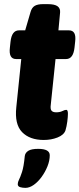

<svg xmlns="http://www.w3.org/2000/svg" viewBox="-20 -670 385 930"><path d="M192 8Q124 8 87 -30Q50 -68 59 -151L83 -384H58Q21 -384 28 -440L31 -468Q37 -523 72 -523H102L128 -612Q134 -633 148 -641.5Q162 -650 189 -650H211Q245 -650 259 -639.5Q273 -629 271 -609L263 -523H314Q351 -523 344 -468L341 -440Q335 -384 300 -384H249L226 -163Q223 -142 229.5 -134Q236 -126 252 -126Q270 -126 282 -132Q294 -138 301 -138Q309 -138 309 -119Q309 -105 306 -81.5Q303 -58 297 -38Q289 -16 258.5 -4Q228 8 192 8ZM103 240Q89 240 77.5 236.5Q66 233 66 222Q66 212 72 200.5Q78 189 86.5 163.5Q95 138 100 86Q102 70 117 60.5Q132 51 165 51Q221 51 221 82Q221 108 210 135.5Q199 163 181.5 187Q164 211 143.5 225.5Q123 240 103 240Z"/></svg>

Font: Asap ExtraBold
Style: Italic
Weight: 800
Italic angle: -6°
Designer: Pablo Cosgaya
Foundry: Omnibus-Type
Version: Version 3.001; ttfautohint (v1.8.4.7-5d5b)